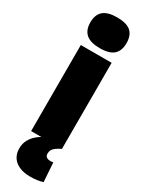

<svg xmlns="http://www.w3.org/2000/svg" viewBox="-259 -808 791 1057"><g transform="rotate(30 137.0 -279.5)"><path d="M137 -584Q78 -584 50 -608.5Q22 -633 22 -681Q22 -731 50 -755Q78 -779 137 -779Q197 -779 224.5 -755Q252 -731 252 -681Q252 -633 225 -608.5Q198 -584 137 -584ZM39 0V-547H235V0ZM158 220Q119 220 90 207.5Q61 195 45.5 171.5Q30 148 30 114Q30 84 43.5 59.5Q57 35 80 16.5Q103 -2 129 -12L235 0Q215 10 202.5 19Q190 28 184.5 38Q179 48 179 61Q179 77 188.5 83.5Q198 90 213 90Q218 90 222.5 89.5Q227 89 231 88L239 209Q224 214 204 217Q184 220 158 220Z"/></g></svg>

Font: Georama ExtraCondensed Thin ExtraBold
Style: Regular
Weight: 800
Version: Version 1.001